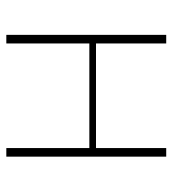

<svg xmlns="http://www.w3.org/2000/svg" viewBox="10 -542 533 592"><g transform="rotate(90 276.0 -246.5)"><path d="M463.5 -493V0H437V-256H114.5V0H88V-493H114.5V-276.5H437V-493Z"/></g></svg>

Font: Lato 2
Style: Regular
Weight: 200
Designer: Lukasz Dziedzic with Adam Twardoch and Botio Nikoltchev
Foundry: tyPoland Lukasz Dziedzic
Version: Version 2.015; 2015-08-06; http://www.latofonts.com/